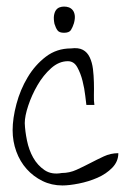

<svg xmlns="http://www.w3.org/2000/svg" viewBox="-20 -565 406 587"><path d="M18.6 -167Q18.6 -203.1 30.3 -247.1Q42 -291 64.5 -328.6Q86.9 -366.2 120.1 -391.6Q153.3 -417 197.3 -417Q219.7 -419.9 233.4 -412.6Q247.1 -405.3 254.4 -389.6Q261.7 -374 264.2 -354Q266.6 -334 267.1 -313Q267.6 -292 267.1 -273.9Q266.6 -255.9 268.6 -244.1H244.1Q243.2 -250 240.7 -272Q238.3 -293.9 232.4 -317.4Q226.6 -340.8 216.3 -359.4Q206.1 -377.9 187.5 -377.9Q160.2 -377.9 136.2 -356.4Q112.3 -335 94.7 -304.7Q77.1 -274.4 66.4 -242.2Q55.7 -210 55.7 -188.5Q56.6 -164.1 62.5 -135.3Q68.4 -106.4 81.5 -83Q94.7 -59.6 116.2 -44.9Q137.7 -30.3 168.9 -36.1Q192.4 -36.1 213.9 -45.9Q235.4 -55.7 255.9 -66.4Q276.4 -77.1 297.4 -86.9Q318.4 -96.7 341.8 -96.7Q341.8 -71.3 323.2 -52.2Q304.7 -33.2 277.8 -21.5Q251 -9.8 221.2 -3.9Q191.4 2 170.9 2Q137.7 2 109.9 -11.7Q82 -25.4 61.5 -48.3Q41 -71.3 29.8 -102.1Q18.6 -132.8 18.6 -167ZM146.5 -492.2Q143.6 -506.8 145 -517.1Q146.5 -527.3 150.9 -533.7Q155.3 -540 162.1 -542.5Q168.9 -544.9 175.8 -544.9Q183.6 -544.9 190.4 -542.5Q197.3 -540 202.1 -534.2Q207 -528.3 208.5 -518.6Q210 -508.8 206.1 -494.1Q202.1 -481.4 196.8 -473.1Q191.4 -464.8 175.8 -464.8Q161.1 -464.8 155.8 -472.2Q150.4 -479.5 146.5 -492.2Z"/></svg>

Font: Annie Use Your Telescope
Style: Regular
Weight: 400
Version: Version 1.003 2001